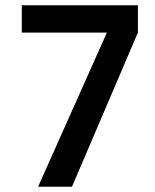

<svg xmlns="http://www.w3.org/2000/svg" viewBox="-20 -694 590 731"><path d="M505 -674V-570L254 17H125L387 -570H63V-674Z"/></svg>

Font: Biryani SemiBold
Style: Regular
Weight: 600
Designer: Dan Reynolds and Mathieu Réguer
Foundry: Dan Reynolds and Mathieu Réguer
Version: Version 1.004; ttfautohint (v1.1) -l 5 -r 5 -G 72 -x 0 -D la